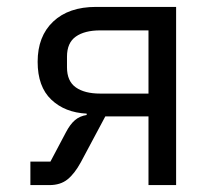

<svg xmlns="http://www.w3.org/2000/svg" viewBox="-20 -536 640 556"><path d="M68 -68H126L171 -153Q183 -176 197 -188Q211 -200 231 -203V-207Q168 -210 128.5 -247.5Q89 -285 89 -357Q89 -431 134 -473.5Q179 -516 258 -516H490V0H410V-199H285L214 -66Q196 -33 175.5 -16.5Q155 0 123 0H68ZM410 -448H270Q225 -448 199.5 -430Q174 -412 174 -372V-341Q174 -301 199.5 -283Q225 -265 270 -265H410Z"/></svg>

Font: IBM Plex Mono
Style: Regular
Weight: 400
Monospace: yes
Designer: Mike Abbink, Paul van der Laan, Pieter van Rosmalen
Foundry: Bold Monday
Version: Version 2.3